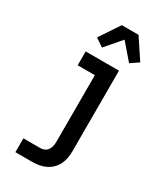

<svg xmlns="http://www.w3.org/2000/svg" viewBox="-239 -852 978 1153"><g transform="rotate(30 250.0 -275.0)"><path d="M191 215H75V119H191Q206 119 220 113Q234 107 242.5 94.5Q251 82 254 67Q257 52 257 37V-424H138V-520H369V37Q369 61 365 85Q361 109 350.5 130.5Q340 152 322.5 169Q305 186 283.5 196.5Q262 207 238.5 211Q215 215 191 215ZM211 -589 155 -627 247 -765H363L424 -673L455 -627L399 -589L305 -698Z"/></g></svg>

Font: Moesevka
Style: Bold
Weight: 700
Monospace: yes
Designer: Belleve Invis
Foundry: Belleve Invis
Version: Version 32.5.0; ttfautohint (v1.8.4)